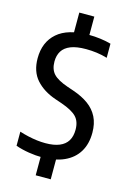

<svg xmlns="http://www.w3.org/2000/svg" viewBox="-143 -928 756 1117"><g transform="rotate(15 234.5 -370.0)"><path d="M196 9.5Q161 9.5 118.2 2.8Q75.5 -4 38 -17V-102Q64.5 -93.5 91.2 -87.5Q118 -81.5 144.2 -78.2Q170.5 -75 195.5 -75Q246.5 -75 279.8 -88.8Q313 -102.5 329.2 -129.2Q345.5 -156 345.5 -195.5Q345.5 -245.5 318.8 -273.2Q292 -301 226 -324L186.5 -337.5Q112 -363 68.2 -412Q24.5 -461 24.5 -541Q24.5 -638.5 88 -694Q151.5 -749.5 278 -749.5Q312 -749.5 348.2 -744.8Q384.5 -740 412 -732V-647Q381 -656.5 348.2 -660.8Q315.5 -665 284 -665Q226.5 -665 191.5 -651Q156.5 -637 140.2 -610.8Q124 -584.5 124 -548Q124 -501 148.8 -474Q173.5 -447 235.5 -425.5L275 -412Q329 -393.5 366.8 -366Q404.5 -338.5 424.5 -298.8Q444.5 -259 444.5 -204Q444.5 -136.5 415.5 -88.8Q386.5 -41 331 -15.8Q275.5 9.5 196 9.5ZM190 120V-19.5L280.5 -26V120ZM190 -728V-860H280.5V-728Z"/></g></svg>

Font: Encode Sans SC Condensed Medium
Style: Regular
Weight: 500
Width: 3
Designer: Multiple Designers
Foundry: Impallari Type
Version: Version 3.002